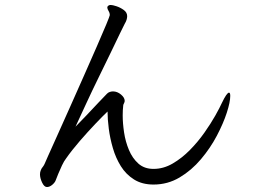

<svg xmlns="http://www.w3.org/2000/svg" viewBox="-20 -750 1040 773"><path d="M413 -301Q395 -284 364.5 -252Q334 -220 301.5 -182.5Q269 -145 246 -112Q238 -102 229.5 -84Q221 -66 214.5 -50Q208 -34 205 -26Q202 -16 191 -6.5Q180 3 169 3Q158 3 149.5 -15Q141 -33 141 -48Q141 -57 144 -64Q147 -72 151 -76.5Q155 -81 159 -89Q159 -90 173.5 -122Q188 -154 211.5 -206.5Q235 -259 263 -321.5Q291 -384 319 -447.5Q347 -511 370.5 -564.5Q394 -618 408 -652Q422 -686 422 -689Q422 -698 417 -706Q412 -714 412 -720Q412 -723 414 -725Q418 -730 426 -730Q433 -730 448.5 -725Q464 -720 478 -710Q492 -700 492 -685Q492 -678 489.5 -670Q487 -662 482 -654Q478 -647 463 -615.5Q448 -584 425.5 -537.5Q403 -491 377 -438Q351 -385 327 -333Q303 -281 284 -240Q303 -259 328 -285.5Q353 -312 376 -336.5Q399 -361 411 -373Q416 -378 422.5 -380Q429 -382 435 -382Q452 -382 467 -369.5Q482 -357 482 -344Q482 -342 481.5 -340Q481 -338 480 -336Q479 -333 477.5 -330.5Q476 -328 476 -324Q475 -316 474.5 -306Q474 -296 474 -285Q474 -254 479.5 -217Q485 -180 499 -146.5Q513 -113 537 -91.5Q561 -70 598 -70Q638 -70 675 -91.5Q712 -113 744.5 -146Q777 -179 803 -216Q829 -253 847 -285Q865 -317 873 -335Q893 -377 902 -377Q907 -377 907 -364Q907 -339 893 -296Q879 -253 853 -203.5Q827 -154 789 -109Q751 -64 703 -35.5Q655 -7 598 -7Q552 -7 519.5 -27.5Q487 -48 466.5 -81Q446 -114 434.5 -153.5Q423 -193 418 -231.5Q413 -270 413 -301Z"/></svg>

Font: QiushuiShotai Bright
Style: Regular
Weight: 400
Designer: Christian Thalmann (Catharsis Fonts)
Version: Version 1.250;